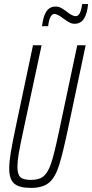

<svg xmlns="http://www.w3.org/2000/svg" viewBox="-20 -909 450 937"><path d="M25 -86Q25 -119 32.5 -164.5Q40 -210 58 -295L141 -688H183L92 -263Q78 -198 71.5 -160Q65 -122 65 -96Q65 -58 79.5 -44.5Q94 -31 131 -31Q172 -31 193.5 -49.5Q215 -68 230 -113.5Q245 -159 267 -263L357 -688H398L315 -295Q287 -161 268 -101.5Q249 -42 218.5 -17Q188 8 131 8Q74 8 49.5 -13Q25 -34 25 -86ZM252 -877Q265 -877 277 -871Q289 -865 306 -852Q333 -830 350 -830Q373 -830 381 -889H410Q405 -840 389 -816.5Q373 -793 344 -793Q331 -793 319.5 -799Q308 -805 290 -818Q261 -841 245 -841Q234 -841 226 -825.5Q218 -810 215 -781H185Q191 -831 207 -854Q223 -877 252 -877Z"/></svg>

Font: Saira Ultra Condensed ExLight
Style: Italic
Weight: 200
Width: 1
Italic angle: -12°
Designer: Hector Gatti with collaboration of the Omnibus-Type team
Foundry: Omnibus-Type
Version: Version 1.001; ttfautohint (v1.8)